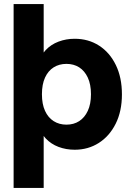

<svg xmlns="http://www.w3.org/2000/svg" viewBox="-20 -725 649 945"><path d="M347.6 12Q305.3 12 268 -2Q230.8 -16.1 204.7 -44Q178.6 -71.9 167.6 -112.8H195V200H47V-705H195V-409.4H167.6Q178.6 -450.5 204.7 -478.3Q230.8 -506.1 268 -520.1Q305.3 -534.2 347.6 -534.2Q415.2 -534.2 467.7 -500.4Q520.1 -466.7 550.1 -405.1Q580.1 -343.6 580.1 -260.5Q580.1 -177.4 549.4 -116.1Q518.7 -54.8 466.2 -21.4Q413.8 12 347.6 12ZM307 -111.5Q342.9 -111.5 369.8 -128.8Q396.6 -146.1 412.1 -179.4Q427.7 -212.6 427.7 -261.2Q427.7 -309.8 412.1 -343.1Q396.6 -376.3 369.8 -393.5Q342.9 -410.6 307 -410.6Q271.4 -410.6 244.1 -393.5Q216.8 -376.3 201.6 -343.1Q186.4 -309.8 186.4 -261.2Q186.4 -212.6 201.6 -179.4Q216.8 -146.1 244.1 -128.8Q271.4 -111.5 307 -111.5Z"/></svg>

Font: TikTok Sans Light
Style: Regular
Weight: 300
Version: Version 4.000